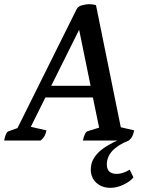

<svg xmlns="http://www.w3.org/2000/svg" viewBox="-52 -675 694 922"><path d="M-32 0Q-25 -41 -10 -45L32 -60L316 -631Q323 -645 343 -650Q363 -655 375 -655Q395 -655 409 -650L528 -64L592 -49Q589 -33 584 -22Q579 -11 567 0H346Q355 -41 369 -45L424 -62L394 -207H166L96 -66L171 -49Q168 -33 162 -22Q156 -11 143 0ZM194 -263H383L328 -532ZM479 227Q437 227 410.5 202.5Q384 178 384 139Q384 91 424 54Q464 17 551 -17L566 0Q461 42 461 115Q461 160 509 160Q537 160 571 140L589 177Q571 198 539.5 212.5Q508 227 479 227Z"/></svg>

Font: Petrona SemiBold
Style: Italic
Weight: 600
Italic angle: -9°
Designer: Ringo R. Seeber
Foundry: Ringo R. Seeber
Version: Version 2.001; ttfautohint (v1.8.3)